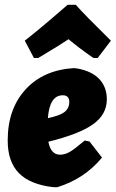

<svg xmlns="http://www.w3.org/2000/svg" viewBox="-20 -767 481 798"><path d="M121 -526 83 -598Q139 -641 261 -747H295Q331 -706 441 -598L386 -526H368Q305 -570 265 -604Q239 -586 139 -526ZM404 -112Q330 -23 218 11H202Q105 0 58.5 -47.5Q12 -95 12 -183Q12 -314 86 -395Q160 -476 287 -484L303 -482Q362 -471 393 -438Q424 -405 424 -354Q424 -292 367.5 -251Q311 -210 181 -178Q191 -124 230 -124Q250 -124 270.5 -136Q291 -148 332 -183L352 -179ZM241 -371Q186 -371 179 -276Q228 -286 248 -301.5Q268 -317 268 -343Q268 -371 241 -371Z"/></svg>

Font: Alegreya Sans Black
Style: Italic
Weight: 900
Italic angle: -7°
Designer: Juan Pablo del Peral
Foundry: Huerta Tipografica
Version: Version 2.007